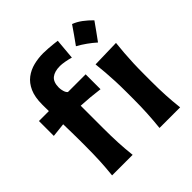

<svg xmlns="http://www.w3.org/2000/svg" viewBox="-210 -1000 1174 1174"><g transform="rotate(-45 376.5 -413.5)"><path d="M584.1 -827.4Q564.8 -799.3 545.2 -771.2Q525.7 -743.2 504.9 -714.7Q536.3 -697.4 564.1 -677.4Q591.9 -657.5 616.5 -635.4Q637.6 -664 657.5 -691.8Q677.5 -719.6 696.8 -747.1Q670.4 -774.1 642.3 -795.2Q614.1 -816.2 584.1 -827.4ZM102.8 0H280.6Q273.9 -59.3 271.2 -115.1Q268.4 -170.9 268.4 -239.5V-436.9Q307 -435.1 345.8 -431.5Q384.6 -427.9 425.4 -422.6V-551.3H272.4Q262.6 -558.6 257.3 -576.2Q252 -593.8 252 -609.3Q252 -657.4 277.5 -678Q303.1 -698.5 350.9 -698.5Q366.6 -698.5 393 -693.8Q419.4 -689 438.2 -683.1L450 -817Q438.4 -818.7 418.2 -820.8Q398.1 -822.9 375.6 -824.6Q353.1 -826.4 333.4 -826.4Q290.1 -826.4 249.7 -816.3Q209.3 -806.2 177 -781.9Q144.7 -757.5 125.8 -715.2Q106.9 -672.9 106.9 -608.5Q106.9 -594.6 107.1 -580.3Q107.2 -566.1 107.5 -551.3H21.6V-422.6L112.3 -432.5Q113 -393.8 113.8 -359.5Q114.5 -325.2 114.5 -294.3V-239.5Q114.5 -170.9 111.8 -115.1Q109 -59.3 102.8 0ZM512.9 0H691.2Q684.5 -59.3 681.5 -115.1Q678.5 -170.9 678.5 -239.5V-294.5Q678.5 -349.5 680.2 -393.5Q681.9 -437.4 685.1 -476.6Q688.2 -515.7 692.5 -555.9L511.2 -551.3Q515.5 -511.8 518.6 -473.3Q521.7 -434.8 523.6 -391.6Q525.4 -348.5 525.4 -294.5V-239.5Q525.4 -170.9 522.2 -115.1Q519.1 -59.3 512.9 0Z"/></g></svg>

Font: Pinar-VF
Style: Regular
Weight: 300
Designer: Amin Abedi
Version: Version 3.0